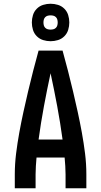

<svg xmlns="http://www.w3.org/2000/svg" viewBox="-20 -1005 540 1025"><path d="M59 0V-74Q59 -130 66 -186Q73 -242 83 -297Q93 -352 105 -407Q117 -462 130 -517Q143 -572 157 -626.5Q171 -681 186 -735H314Q329 -681 343 -626.5Q357 -572 370 -517Q383 -462 395 -407Q407 -352 417 -297Q427 -242 434 -186Q441 -130 441 -74V0H330V-74Q330 -96 328.5 -118.5Q327 -141 325 -164H175Q173 -141 171.5 -118.5Q170 -96 170 -74V0ZM186 -260H314Q302 -349 285.5 -437.5Q269 -526 250 -614Q231 -526 214.5 -437.5Q198 -349 186 -260ZM250 -785Q230 -785 210.5 -791Q191 -797 176.5 -811.5Q162 -826 156 -845.5Q150 -865 150 -885Q150 -905 156 -924.5Q162 -944 176.5 -958.5Q191 -973 210.5 -979Q230 -985 250 -985Q270 -985 289.5 -979Q309 -973 323.5 -958.5Q338 -944 344 -924.5Q350 -905 350 -885Q350 -865 344 -845.5Q338 -826 323.5 -811.5Q309 -797 289.5 -791Q270 -785 250 -785ZM250 -847Q258 -847 265.5 -849Q273 -851 278.5 -856.5Q284 -862 286 -869.5Q288 -877 288 -885Q288 -893 286 -900.5Q284 -908 278.5 -913.5Q273 -919 265.5 -921Q258 -923 250 -923Q242 -923 234.5 -921Q227 -919 221.5 -913.5Q216 -908 214 -900.5Q212 -893 212 -885Q212 -877 214 -869.5Q216 -862 221.5 -856.5Q227 -851 234.5 -849Q242 -847 250 -847Z"/></svg>

Font: Iosevka Julsh Curly
Style: Bold
Weight: 700
Designer: Belleve Invis
Foundry: Belleve Invis
Version: Version 15.0.2; ttfautohint (v1.8.4)